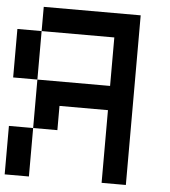

<svg xmlns="http://www.w3.org/2000/svg" viewBox="-54 -827 776 877"><g transform="rotate(5 333.5 -389.0)"><path d="M0 -444.4V-666.7H111.1V-444.4ZM111.1 -444.4H444.4V-666.7H111.1V-777.8H555.6V0H444.4V-333.3H222.2V-222.2H111.1ZM111.1 0H0V-222.2H111.1Z"/></g></svg>

Font: Pixeloid Sans
Style: Regular
Weight: 400
Designer: GGBotNet
Foundry: GGBotNet
Version: 0.5